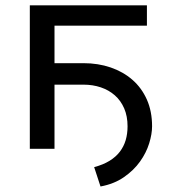

<svg xmlns="http://www.w3.org/2000/svg" viewBox="-20 -548 640 707"><path d="M521 -453.6H180.7V-315.4H287.1Q341.3 -315.4 387.5 -299.6Q433.6 -283.7 467.5 -254.2Q501.5 -224.6 520.8 -181.4Q540 -138.2 540 -83Q540 -54.7 529.3 -20Q518.6 14.6 495.6 46.9Q472.7 79.1 436.5 104.2Q400.4 129.4 350.1 138.7L326.7 67.4Q359.9 58.6 383.3 44.2Q406.7 29.8 421.4 10.5Q436 -8.8 442.9 -32.2Q449.7 -55.7 449.7 -83Q449.7 -120.1 437.3 -148.9Q424.8 -177.7 402.8 -197Q380.9 -216.3 351.3 -226.3Q321.8 -236.3 287.1 -236.3H180.7V0H89.8V-528.3H521Z"/></svg>

Font: Roboto Mono
Style: Regular
Weight: 400
Designer: Google
Version: Version 2.000985; 2015; ttfautohint (v1.3)